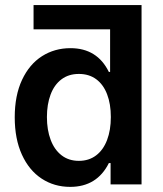

<svg xmlns="http://www.w3.org/2000/svg" viewBox="-20 -727 644 757"><path d="M538.1 -707V0H416V-84H409.2Q362.3 9.8 256.8 9.8Q193.8 9.8 144.3 -22.7Q94.7 -55.2 66.4 -117.2Q38.1 -179.2 38.1 -264.6Q38.1 -350.6 66.9 -412.1Q95.7 -473.6 145.5 -505.4Q195.3 -537.1 257.8 -537.1Q363.3 -537.1 409.2 -443.4H414.1V-611.3H112.3V-707ZM291 -435.5Q250.5 -435.5 222.2 -414.1Q193.8 -392.6 179.4 -354Q165 -315.4 165 -265.6Q165 -214.8 179.7 -175.8Q194.3 -136.7 222.7 -114.7Q251 -92.8 291 -92.8Q330.6 -92.8 358.9 -114.3Q387.2 -135.7 402.1 -174.8Q417 -213.9 417 -265.6Q417 -316.9 402.3 -355.2Q387.7 -393.6 359.4 -414.6Q331.1 -435.5 291 -435.5Z"/></svg>

Font: Pretendard JP SemiBold
Style: Regular
Weight: 600
Designer: Base glyphs from Inter by Rasmus Andersson; Hangeul glyphs from Noto Sans CJK(Source Han Sans) by Jang Soo-young and Kan
Foundry: Kil Hyung-jin
Version: Version 1.309